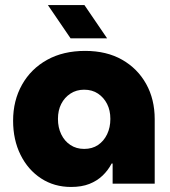

<svg xmlns="http://www.w3.org/2000/svg" viewBox="-20 -729 675 762"><path d="M262 13Q195 13 143 -21Q91 -55 61.5 -114.5Q32 -174 32 -250Q32 -330 67.5 -393Q103 -456 167 -491.5Q231 -527 318 -527Q403 -527 464.5 -492Q526 -457 560 -396Q594 -335 594 -256V0H427V-80H423Q409 -53 387 -32Q365 -11 334.5 1Q304 13 262 13ZM314 -138Q346 -138 369 -153.5Q392 -169 405 -196Q418 -223 418 -257Q418 -291 405 -316.5Q392 -342 369 -357.5Q346 -373 314 -373Q283 -373 259.5 -357.5Q236 -342 223 -316.5Q210 -291 210 -257Q210 -223 223 -196Q236 -169 259.5 -153.5Q283 -138 314 -138ZM260 -577 170 -709H315L405 -577Z"/></svg>

Font: MuseoModerno Thin ExtraBold
Style: Regular
Weight: 800
Version: Version 1.002